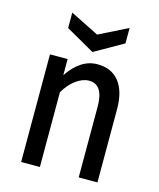

<svg xmlns="http://www.w3.org/2000/svg" viewBox="-106 -766 697 841"><g transform="rotate(15 243.0 -345.0)"><path d="M416 -333V0H331V-321Q331 -421 266 -421Q237 -421 207 -399Q177 -377 155 -339V0H70V-488H150V-415Q177 -456 210.5 -478Q244 -500 283 -500Q347 -500 381.5 -456.5Q416 -413 416 -333ZM377 -690V-620L247 -546L117 -620V-690L247 -625Z"/></g></svg>

Font: Ropa Sans
Style: Regular
Weight: 400
Designer: Botio Nikoltchev
Foundry: Botio Nikoltchev
Version: Version 1.100